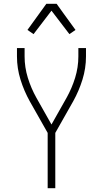

<svg xmlns="http://www.w3.org/2000/svg" viewBox="-20 -987 540 1007"><path d="M230 0V-290L136 -456Q106 -510 87.5 -569.5Q69 -629 69 -691V-735H109V-691Q109 -634 126 -579Q143 -524 171 -474L250 -334L329 -474Q357 -524 374 -579Q391 -634 391 -691V-735H431V-691Q431 -629 412.5 -569.5Q394 -510 364 -456L270 -290V0ZM156 -808 124 -830 223 -967H277L310 -921L376 -830L344 -808L250 -931Z"/></svg>

Font: Iosevka Curly Extralight
Style: Regular
Weight: 200
Monospace: yes
Designer: Belleve Invis
Foundry: Belleve Invis
Version: Version 22.1.2; ttfautohint (v1.8.4)